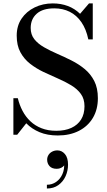

<svg xmlns="http://www.w3.org/2000/svg" viewBox="-20 -780 630 1126"><path d="M319 14.5Q258 14.5 212 -4.8Q166 -24 134 -57L81 10H58.5V-204H84.5Q94 -164.5 112.2 -129.8Q130.5 -95 158.2 -68.8Q186 -42.5 223.8 -27.8Q261.5 -13 310 -13Q361.5 -13 398.5 -30Q435.5 -47 455.5 -79Q475.5 -111 475.5 -157Q475.5 -200 454.2 -229.2Q433 -258.5 397.2 -280Q361.5 -301.5 319.2 -319.8Q277 -338 234.5 -358.2Q192 -378.5 156.5 -406.2Q121 -434 99.5 -473.8Q78 -513.5 78 -571Q78 -628.5 106.5 -670.8Q135 -713 183.2 -736.5Q231.5 -760 289.5 -760Q337 -760 377.8 -744.8Q418.5 -729.5 449.5 -699L502 -760H524V-549H498Q485.5 -609 457.5 -649.8Q429.5 -690.5 389 -710.8Q348.5 -731 298.5 -731Q230.5 -731 195.2 -699.5Q160 -668 160 -616Q160 -577 181.2 -550.2Q202.5 -523.5 237.8 -503.2Q273 -483 315 -464.8Q357 -446.5 399 -425.5Q441 -404.5 476.2 -375.5Q511.5 -346.5 532.8 -305Q554 -263.5 554 -204Q554 -138 524.8 -88.8Q495.5 -39.5 442.5 -12.5Q389.5 14.5 319 14.5ZM255 325.5V303.5Q285 303.5 309 287Q333 270.5 346 241.2Q359 212 356 174H363Q363.5 181 357 189.5Q350.5 198 339 204Q327.5 210 313 210Q284.5 210 270.5 194.2Q256.5 178.5 256.5 156.5Q256.5 141.5 264.2 129Q272 116.5 286 109.2Q300 102 316.5 102Q342.5 102 360.8 123.5Q379 145 379 185.5Q379 221.5 364.5 253.5Q350 285.5 322.2 305.5Q294.5 325.5 255 325.5Z"/></svg>

Font: Bodoni Moda SC 9pt Medium
Style: Regular
Weight: 500
Designer: Owen Earl
Foundry: indestructible type
Version: Version 2.005